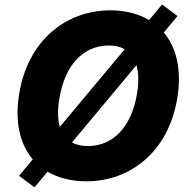

<svg xmlns="http://www.w3.org/2000/svg" viewBox="-20 -782 829 839"><path d="M695.7 -639.9 755.7 -712 688.2 -762.4 631.4 -694.2C584.5 -722.3 527 -736.9 462.4 -736.9C270.6 -736.9 102.3 -607.6 63.9 -372.5C43.3 -247.9 67.8 -150.9 123.2 -85.6L63.2 -13.8L130.7 36.6L187.9 -31.6C235.1 -4.3 292.6 10.3 357.6 10.3C547.6 10.3 715.2 -116.8 754.6 -351.9C775.2 -476.9 751.1 -574.6 695.7 -639.9ZM239.7 -351.9C263.1 -498.2 344.5 -583.1 455.6 -583.1C483 -583.1 506 -577.8 524.9 -566.8L241.5 -227.6C231.9 -259.6 230.8 -301.1 239.7 -351.9ZM578.8 -372.5C554.3 -226.2 473.7 -143.8 364 -143.8C337 -143.8 313.6 -149.1 294.4 -159.4L576.3 -497.2C585.9 -464.5 587 -422.9 578.8 -372.5Z"/></svg>

Font: TID UI Extra Bold
Style: Italic
Weight: 800
Italic angle: -9.39999°
Designer: The TID Project Authors
Foundry: Bakken & Bæck
Version: Version 1.001;hotconv 1.0.109;makeotfexe 2.5.65596